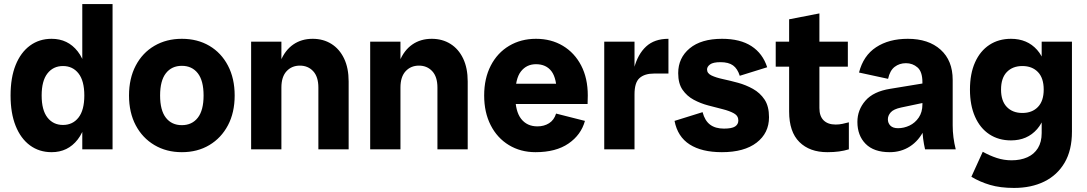

<svg xmlns="http://www.w3.org/2000/svg" viewBox="-20 -735 5349 945"><path d="M234 14Q173 14 127.5 -19.5Q82 -53 57 -115.5Q32 -178 32 -265Q32 -353 57 -415Q82 -477 127.5 -510.5Q173 -544 234 -544Q314 -544 362.5 -482Q411 -420 411 -304V-226Q411 -111 362.5 -48.5Q314 14 234 14ZM290 -120Q338 -120 366.5 -156.5Q395 -193 395 -265Q395 -337 366.5 -373.5Q338 -410 290 -410Q242 -410 213.5 -373.5Q185 -337 185 -265Q185 -193 213.5 -156.5Q242 -120 290 -120ZM385 0V-139L404 -265L385 -383V-715H534V0Z M875 14Q799 14 740 -21Q681 -56 648 -118.5Q615 -181 615 -265Q615 -349 648 -412Q681 -475 740 -509.5Q799 -544 875 -544Q952 -544 1010.5 -509.5Q1069 -475 1102 -412Q1135 -349 1135 -265Q1135 -181 1102 -118.5Q1069 -56 1010.5 -21Q952 14 875 14ZM875 -119Q925 -119 953.5 -155.5Q982 -192 982 -265Q982 -338 953.5 -374.5Q925 -411 875 -411Q825 -411 796.5 -374.5Q768 -338 768 -265Q768 -192 796.5 -155.5Q825 -119 875 -119Z M1547 0V-304Q1547 -357 1521.5 -384.5Q1496 -412 1456 -412Q1416 -412 1390.5 -384.5Q1365 -357 1365 -304H1339Q1339 -381 1361 -434.5Q1383 -488 1423.5 -516Q1464 -544 1519 -544Q1571 -544 1611 -519Q1651 -494 1673.5 -447Q1696 -400 1696 -334V0ZM1216 0V-530H1365V0Z M2133 0V-304Q2133 -357 2107.5 -384.5Q2082 -412 2042 -412Q2002 -412 1976.5 -384.5Q1951 -357 1951 -304H1925Q1925 -381 1947 -434.5Q1969 -488 2009.5 -516Q2050 -544 2105 -544Q2157 -544 2197 -519Q2237 -494 2259.5 -447Q2282 -400 2282 -334V0ZM1802 0V-530H1951V0Z M2616 14Q2542 14 2484.5 -21Q2427 -56 2395 -119Q2363 -182 2363 -265Q2363 -349 2395.5 -412Q2428 -475 2486 -509.5Q2544 -544 2618 -544Q2693 -544 2750.5 -509.5Q2808 -475 2840.5 -412.5Q2873 -350 2873 -265Q2873 -254 2872.5 -244Q2872 -234 2872 -223H2446V-323H2762L2721 -265Q2721 -349 2694.5 -384Q2668 -419 2618 -419Q2572 -419 2544 -383.5Q2516 -348 2516 -265Q2516 -187 2545 -150Q2574 -113 2625 -113Q2658 -113 2682.5 -128.5Q2707 -144 2717 -176L2859 -140Q2840 -71 2778 -28.5Q2716 14 2616 14Z M2954 0V-530H3103V0ZM3083 -238Q3083 -331 3101 -399.5Q3119 -468 3160 -506Q3201 -544 3270 -544V-373H3199Q3153 -373 3128 -351Q3103 -329 3103 -271Z M3533 14Q3434 14 3374.5 -24Q3315 -62 3300 -140L3438 -183Q3449 -141 3475 -121.5Q3501 -102 3543 -102Q3582 -102 3598 -112.5Q3614 -123 3614 -142Q3614 -165 3592.5 -177Q3571 -189 3537.5 -197.5Q3504 -206 3466 -216Q3428 -226 3394.5 -244Q3361 -262 3339.5 -293Q3318 -324 3318 -375Q3318 -450 3374.5 -497Q3431 -544 3534 -544Q3623 -544 3678.5 -508Q3734 -472 3756 -404L3621 -362Q3610 -397 3588 -413Q3566 -429 3526 -429Q3490 -429 3475 -418Q3460 -407 3460 -393Q3460 -374 3482 -363.5Q3504 -353 3539 -345.5Q3574 -338 3612.5 -327.5Q3651 -317 3686 -297.5Q3721 -278 3743 -245Q3765 -212 3765 -158Q3765 -80 3704 -33Q3643 14 3533 14Z M4052 14Q3965 14 3914.5 -36Q3864 -86 3864 -186V-640L4013 -669V-203Q4013 -163 4034 -142.5Q4055 -122 4093 -122Q4111 -122 4126.5 -125.5Q4142 -129 4158 -133V0Q4135 7 4109.5 10.5Q4084 14 4052 14ZM3798 -407V-530H4153V-407Z M4533 0Q4527 -26 4523.5 -53Q4520 -80 4520 -106V-330Q4520 -382 4496 -403Q4472 -424 4439 -424Q4407 -424 4383.5 -406Q4360 -388 4351 -347L4208 -378Q4229 -461 4292 -502.5Q4355 -544 4448 -544Q4550 -544 4609.5 -490.5Q4669 -437 4669 -342V-118Q4669 -59 4684 0ZM4359 14Q4281 14 4240.5 -27Q4200 -68 4200 -135Q4200 -194 4239.5 -239.5Q4279 -285 4362 -298L4563 -331V-237L4416 -206Q4378 -198 4364 -182Q4350 -166 4350 -148Q4350 -129 4362.5 -116.5Q4375 -104 4400 -104Q4429 -104 4456.5 -117Q4484 -130 4502 -156.5Q4520 -183 4520 -221H4554Q4554 -149 4528.5 -96Q4503 -43 4459 -14.5Q4415 14 4359 14Z M4971 190Q4903 190 4852.5 175Q4802 160 4761 135L4817 12Q4851 31 4886 42.5Q4921 54 4959 54Q5003 54 5036.5 39Q5070 24 5088.5 -6Q5107 -36 5107 -80V-177L5126 -294L5107 -393V-530H5256V-87Q5256 4 5220 65.5Q5184 127 5120 158.5Q5056 190 4971 190ZM4956 -44Q4895 -44 4849.5 -74Q4804 -104 4779 -160.5Q4754 -217 4754 -294Q4754 -372 4779 -428Q4804 -484 4849.5 -514Q4895 -544 4956 -544Q5036 -544 5084.5 -489.5Q5133 -435 5133 -334V-255Q5133 -155 5084.5 -99.5Q5036 -44 4956 -44ZM5012 -179Q5060 -179 5088.5 -208.5Q5117 -238 5117 -294Q5117 -351 5088.5 -380.5Q5060 -410 5012 -410Q4964 -410 4935.5 -380.5Q4907 -351 4907 -294Q4907 -238 4935.5 -208.5Q4964 -179 5012 -179Z"/></svg>

Font: Radio Canada Big
Style: Bold
Weight: 700
Designer: Étienne Aubert Bonn
Foundry: Coppers and Brasses
Version: Version 1.001